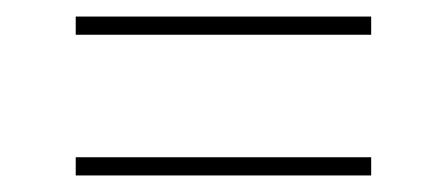

<svg xmlns="http://www.w3.org/2000/svg" viewBox="-20 -335 540 232"><path d="M71.5 -315H428.5V-293H71.5ZM71.5 -145H428.5V-123H71.5Z"/></svg>

Font: Newsreader 16pt ExtraLight
Style: Regular
Weight: 275
Designer: Hugues Gentile
Foundry: Production Type
Version: Version 1.003; ttfautohint (v1.8.3)